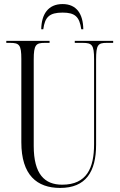

<svg xmlns="http://www.w3.org/2000/svg" viewBox="-20 -915 589 945"><path d="M183 -771H193C201 -831 223 -853 288 -853C349 -853 371 -833 380 -771H390C389 -845 358 -895 288 -895C217 -895 184 -845 183 -771ZM276 10C402 10 453 -69 453 -203V-622C453 -694 462 -704 505 -704H537V-714H348V-704H387C433 -704 443 -694 443 -624V-205C443 -88 407 -6 286 -6C200 -6 146 -57 146 -197V-622C146 -695 157 -704 201 -704H224V-714H11V-704H30C75 -704 85 -694 85 -625V-215C85 -53 162 10 276 10Z"/></svg>

Font: Noto Serif Display ExtraCondensed Light
Style: Regular
Weight: 300
Width: 2
Designer: Monotype Design Team
Foundry: Monotype Imaging Inc.
Version: Version 2.009